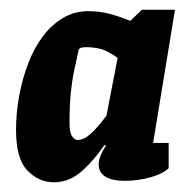

<svg xmlns="http://www.w3.org/2000/svg" viewBox="-20 -730 380 395"><path d="M91 -355Q60 -355 36.5 -379Q13 -403 13 -463Q13 -498 19.5 -533Q26 -568 38 -599.5Q50 -631 68 -655Q86 -679 109.5 -693Q133 -707 161 -707Q186 -707 207.5 -701Q229 -695 248 -687L272 -710H340L295 -436H327V-384Q316 -373 290.5 -365.5Q265 -358 236 -358Q211 -358 197 -366.5Q183 -375 183 -392Q183 -400 187 -410Q191 -420 198 -430L195 -432Q175 -402 149 -378.5Q123 -355 91 -355ZM139 -442Q150 -442 160 -449.5Q170 -457 180 -468.5Q190 -480 199 -492L222 -611Q199 -627 184.5 -630Q170 -633 157 -633Q154 -633 150.5 -632.5Q147 -632 145 -631Q143 -630 142 -628Q137 -606 132.5 -584.5Q128 -563 125.5 -537.5Q123 -512 123 -477Q123 -457 128.5 -449.5Q134 -442 139 -442Z"/></svg>

Font: Faustina ExtraBold
Style: Italic
Weight: 800
Italic angle: -8°
Designer: Alfonso Garcia
Foundry: http://www.omnibus-type.com
Version: Version 1.200